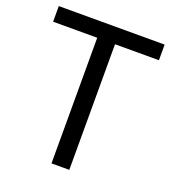

<svg xmlns="http://www.w3.org/2000/svg" viewBox="-131 -813 818 912"><g transform="rotate(20 278.0 -357.0)"><path d="M323 0H233V-635H10V-714H545V-635H323Z"/></g></svg>

Font: Noto Sans Tifinagh Hawad
Style: Regular
Weight: 400
Designer: JamraPatel
Foundry: JamraPatel LLC
Version: Version 2.006; ttfautohint (v1.8.4.7-5d5b)